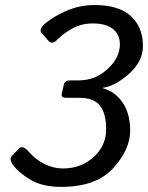

<svg xmlns="http://www.w3.org/2000/svg" viewBox="-20 -729 589 764"><path d="M32.2 -72.3Q14.6 -96.2 27.8 -109.4L55.7 -137.7Q70.3 -153.3 94.2 -125.5Q121.6 -93.8 157.5 -76.2Q193.4 -58.6 230.5 -58.6Q301.8 -58.6 352.1 -103.5Q402.3 -148.4 402.3 -215.3Q402.3 -278.3 377.4 -309.1Q352.5 -339.8 296.9 -339.8H244.1Q221.7 -339.8 225.6 -356L233.9 -392.1Q237.8 -409.2 259.8 -409.2H294.4Q358.9 -409.2 408 -454.3Q457 -499.5 457 -552.2Q457 -591.8 429.2 -613.8Q401.4 -635.7 349.6 -635.7Q301.8 -635.7 264.4 -613.8Q227.1 -591.8 208 -571.3Q187.5 -549.3 172.4 -566.9L146 -597.2Q132.3 -612.3 160.6 -636.2Q194.8 -665 246.8 -687Q298.8 -709 356 -709Q452.6 -709 500.7 -665Q548.8 -621.1 548.8 -545.9Q548.8 -484.4 492.7 -434.8Q436.5 -385.3 389.6 -379.9L389.2 -377.9Q438 -364.7 468 -320.8Q498 -276.9 498 -208.5Q498 -134.8 430.7 -60.1Q363.3 14.6 223.6 14.6Q149.4 14.6 102.3 -13.2Q55.2 -41 32.2 -72.3Z"/></svg>

Font: Istok Web
Style: Italic
Weight: 400
Italic angle: -13°
Designer: Andrey V. Panov
Foundry: Andrey V. Panov
Version: Version 1.0.2g